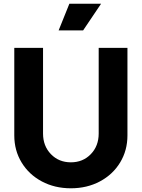

<svg xmlns="http://www.w3.org/2000/svg" viewBox="-20 -1003 764 1035"><path d="M57 -273V-745H212V-283Q212 -216 254.5 -172Q297 -128 362 -128Q427 -128 469.5 -172Q512 -216 512 -283V-745H667V-273Q667 -192 627.5 -127Q588 -62 518.5 -25Q449 12 362 12Q275 12 205.5 -25Q136 -62 96.5 -127Q57 -192 57 -273ZM354 -983H525L428 -839H296Z"/></svg>

Font: Eudoxus Sans ExtraBold
Style: Regular
Weight: 800
Designer: Stijn de Vries
Foundry: tokotype
Version: Version 2.005